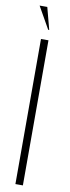

<svg xmlns="http://www.w3.org/2000/svg" viewBox="-96 -883 331 911"><g transform="rotate(10 69.0 -427.0)"><path d="M82 -748H77L17 -854H54ZM51 -699H87V0H51Z"/></g></svg>

Font: Moniqa ExtLt Narrow Display
Style: Regular
Weight: 200
Width: 4
Designer: Rajesh Rajput
Foundry: Rajesh Rajput
Version: Version 1.000